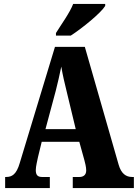

<svg xmlns="http://www.w3.org/2000/svg" viewBox="-20 -951 697 971"><path d="M263 -784V-771H338C397 -809 491 -886 512 -921V-931H350C333 -886 288 -825 263 -784ZM6 0H232V-56H192C168 -56 161 -69 161 -91C161 -110 169 -140 172 -156L191 -234H381L407 -140C410 -129 416 -106 416 -89C416 -64 399 -56 382 -56H348V0H657V-56H648C617 -56 593 -73 580 -118L409 -714H258L80 -127C63 -68 40 -56 11 -56H6ZM210 -298 262 -492C272 -530 281 -572 290 -614C297 -571 307 -530 317 -489L363 -298Z"/></svg>

Font: Noto Serif Devanagari ExtraCondensed Black
Style: Regular
Weight: 900
Width: 2
Designer: Universal Thirst, Indian Type Foundry and the Monotype Design Team
Foundry: Monotype Imaging Inc.
Version: Version 2.004